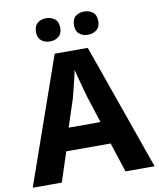

<svg xmlns="http://www.w3.org/2000/svg" viewBox="-98 -997 888 1074"><g transform="rotate(-10 346.0 -460.5)"><path d="M527 0 472 -168H220L165 0H0L251 -717H439L692 0ZM387 -451Q383 -466 374.5 -496Q366 -526 358 -557.5Q350 -589 345 -609Q341 -586 333.5 -556Q326 -526 319 -498Q312 -470 307 -451L256 -296H437ZM169 -854Q169 -889 189 -905Q209 -921 238 -921Q266 -921 286.5 -905Q307 -889 307 -854Q307 -821 286.5 -805Q266 -789 238 -789Q209 -789 189 -805Q169 -821 169 -854ZM385 -854Q385 -889 404.5 -905Q424 -921 454 -921Q482 -921 502.5 -905Q523 -889 523 -854Q523 -821 502.5 -805Q482 -789 454 -789Q424 -789 404.5 -805Q385 -821 385 -854Z"/></g></svg>

Font: Noto Sans Cherokee
Style: Regular
Weight: 400
Designer: Monotype Design Team
Foundry: Monotype Imaging Inc.
Version: Version 2.001